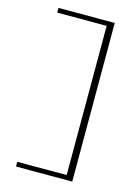

<svg xmlns="http://www.w3.org/2000/svg" viewBox="-124 -770 707 970"><g transform="rotate(15 229.5 -285.0)"><path d="M58.4 129.7H352.5V-700H58.4V-675.2H316.8V105H58.4Z"/></g></svg>

Font: Meinily
Style: Regular
Weight: 500
Designer: Paul Hayes
Foundry: Paul Hayes
Version: Version 1.0; ttfautohint (v1.8.4.7-5d5b)